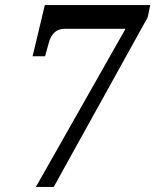

<svg xmlns="http://www.w3.org/2000/svg" viewBox="-20 -734 610 754"><path d="M121 0H191L560 -666L570 -714H156L108 -513H157L171 -564Q186 -621 234 -621H473Z"/></svg>

Font: Noto Serif SemiCondensed Semi
Style: Italic
Weight: 600
Width: 4
Italic angle: -12°
Designer: Monotype Design Team
Foundry: Monotype Imaging Inc.
Version: Version 1.901